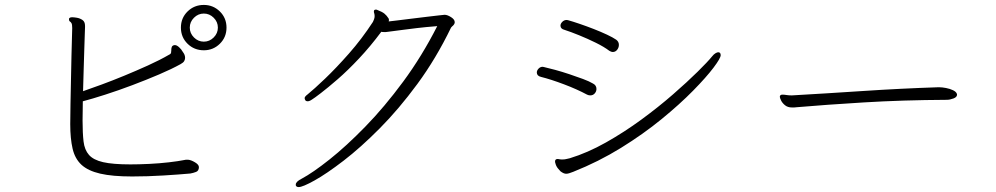

<svg xmlns="http://www.w3.org/2000/svg" viewBox="-20 -733 4040 779"><path d="M899 -621Q899 -582 872 -555.5Q845 -529 807 -529Q768 -529 741 -555.5Q714 -582 714 -621Q714 -660 741 -686.5Q768 -713 807 -713Q845 -713 872 -686.5Q899 -660 899 -621ZM864 -621Q864 -644 847 -661Q830 -678 807 -678Q784 -678 767 -661Q750 -644 750 -621Q750 -598 767 -581Q784 -564 807 -564Q830 -564 847 -581Q864 -598 864 -621ZM743 -85Q755 -84 771 -74.5Q787 -65 787 -55Q787 -40 775.5 -35.5Q764 -31 752 -29Q708 -25 643 -21Q578 -17 516 -17Q436 -17 386.5 -28.5Q337 -40 310.5 -64.5Q284 -89 274.5 -130Q265 -171 265 -229Q265 -264 266 -312Q267 -360 268 -411Q269 -462 270 -507Q271 -552 272 -582.5Q273 -613 273 -619Q273 -634 270 -639Q267 -644 263.5 -646Q260 -648 260 -654V-657Q262 -663 273 -663Q280 -663 292 -661Q304 -659 314.5 -652Q325 -645 325 -628V-623Q325 -619 324 -594.5Q323 -570 322 -533Q321 -496 319.5 -451.5Q318 -407 317 -363Q349 -374 392.5 -390Q436 -406 484.5 -426Q533 -446 580.5 -467.5Q628 -489 666 -511Q673 -514 674 -519Q675 -524 675 -529V-531Q675 -537 677 -542.5Q679 -548 687 -550H690Q697 -550 706.5 -541.5Q716 -533 722 -522Q726 -517 728.5 -511Q731 -505 731 -498Q731 -492 727.5 -485.5Q724 -479 713 -473Q677 -453 625.5 -431Q574 -409 517 -387.5Q460 -366 407 -349Q354 -332 316 -322Q316 -301 315.5 -281Q315 -261 315 -244Q315 -193 319 -159Q323 -125 341 -104.5Q359 -84 398.5 -75Q438 -66 509 -66Q544 -66 585.5 -68Q627 -70 665.5 -74.5Q704 -79 729 -84Q732 -85 739 -85Z M1497 -687Q1497 -694 1505 -694Q1509 -694 1510 -693Q1531 -685 1540 -677.5Q1549 -670 1556 -659Q1558 -657 1558 -652Q1558 -648 1557 -646Q1566 -647 1591 -650Q1616 -653 1647.5 -657Q1679 -661 1709 -664.5Q1739 -668 1760 -670.5Q1781 -673 1784 -673Q1795 -673 1810 -663.5Q1825 -654 1825 -643Q1825 -636 1818 -629Q1817 -628 1814.5 -626Q1812 -624 1810 -621Q1749 -495 1673.5 -392.5Q1598 -290 1520.5 -212Q1443 -134 1374 -81Q1305 -28 1256.5 -1Q1208 26 1192 26Q1184 26 1181 21Q1180 20 1180 16Q1180 4 1204 -8Q1249 -32 1317 -86Q1385 -140 1462.5 -219.5Q1540 -299 1616 -402Q1692 -505 1754 -627Q1704 -623 1671 -619Q1638 -615 1611.5 -611.5Q1585 -608 1554 -604Q1550 -603 1545.5 -603Q1541 -603 1537 -603Q1530 -603 1527 -604Q1483 -545 1437 -496Q1391 -447 1350 -411.5Q1309 -376 1281.5 -355Q1254 -334 1247 -330Q1236 -322 1228 -322Q1222 -322 1219 -326Q1216 -331 1216 -335Q1216 -341 1228 -350Q1254 -371 1299 -414Q1344 -457 1396 -516Q1448 -575 1493 -644Q1495 -648 1497.5 -654.5Q1500 -661 1500 -668Q1500 -675 1497 -684Z M2270 -612Q2254 -616 2254 -629Q2254 -637 2261.5 -644.5Q2269 -652 2279 -652Q2281 -652 2282.5 -651.5Q2284 -651 2285 -651Q2303 -646 2331 -636.5Q2359 -627 2388.5 -615.5Q2418 -604 2442.5 -592.5Q2467 -581 2480 -572Q2491 -564 2491 -551Q2491 -540 2484 -531Q2477 -522 2466 -522Q2460 -522 2452 -527Q2431 -543 2397.5 -559.5Q2364 -576 2329.5 -590Q2295 -604 2270 -612ZM2292 -91Q2364 -113 2438.5 -155Q2513 -197 2582.5 -248Q2652 -299 2710.5 -350Q2769 -401 2810.5 -442Q2852 -483 2869 -504Q2876 -513 2883 -517Q2890 -521 2894 -521Q2904 -521 2904 -509Q2904 -497 2875 -458.5Q2846 -420 2792 -365Q2738 -310 2664 -249.5Q2590 -189 2499.5 -133Q2409 -77 2306 -36Q2287 -28 2277 -28Q2267 -28 2254 -38Q2251 -41 2243.5 -50Q2236 -59 2233 -72Q2232 -74 2232 -78Q2232 -88 2243 -88Q2245 -88 2246.5 -87.5Q2248 -87 2249 -87Q2253 -86 2256.5 -86Q2260 -86 2263 -86Q2270 -86 2276.5 -87.5Q2283 -89 2292 -91ZM2375 -346Q2368 -346 2362 -349Q2321 -371 2268 -391Q2215 -411 2175 -421Q2158 -425 2158 -439Q2158 -447 2165 -454.5Q2172 -462 2182 -462Q2183 -462 2184.5 -461.5Q2186 -461 2187 -461Q2205 -457 2232.5 -449.5Q2260 -442 2290 -432Q2320 -422 2345.5 -412.5Q2371 -403 2386 -394Q2400 -387 2400 -372Q2400 -362 2393 -354Q2386 -346 2375 -346Z M3790 -379Q3802 -379 3818 -376Q3834 -373 3846.5 -367Q3859 -361 3862 -353Q3862 -352 3862.5 -351.5Q3863 -351 3863 -349Q3863 -339 3848.5 -333.5Q3834 -328 3821 -328Q3641 -327 3485 -317.5Q3329 -308 3213 -298Q3207 -297 3202.5 -297Q3198 -297 3193 -297Q3176 -297 3165 -306Q3154 -315 3149 -325.5Q3144 -336 3144 -340Q3144 -346 3149 -348Q3151 -349 3155 -349Q3162 -349 3171 -347.5Q3180 -346 3190 -346H3194Q3334 -354 3484.5 -364Q3635 -374 3787 -379Z"/></svg>

Font: Moon Stars Kai T Light
Style: Regular
Weight: 300
Designer: GuiWonder
Version: Version 1.101